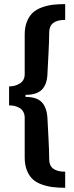

<svg xmlns="http://www.w3.org/2000/svg" viewBox="-20 -750 357 929"><path d="M295.4 -653.8Q218.1 -653.8 218.1 -593.4Q218.1 -555.2 214.4 -486.5Q210.7 -417.9 209.8 -397.5Q208.9 -344.5 184.2 -317.8Q159.4 -291.1 103.4 -291.1V-281.1Q159 -281.1 183.3 -254.3Q207.6 -227.6 209.8 -174.2Q210.7 -153.8 214.4 -85.6Q218.1 -17.4 218.1 21.3Q218.1 80.8 295.4 80.8V158.6Q261.9 158.6 235.4 155.3Q208.9 152 182.5 142.7Q156 133.4 138.6 117.5Q121.2 101.7 110.3 74.7Q99.5 47.8 99.5 11.7V-180.7Q99.5 -196.8 92.7 -208.9Q86 -221.1 74.7 -227.6Q63.4 -234.1 50.8 -237.2Q38.2 -240.2 23.9 -240.2V-331.9Q54.3 -331.9 76.9 -346.7Q99.5 -361.4 99.5 -391.4V-582.5Q99.5 -618.6 110.3 -645.5Q121.2 -672.5 138.6 -688.5Q156 -704.6 182.5 -714.2Q208.9 -723.7 235.4 -727Q261.9 -730.2 295.4 -730.2Z"/></svg>

Font: Puralecka Narrow
Style: Bold
Weight: 700
Designer: Hector Gatti, Marcela Romero, Pablo Cosgaya and Nicolas Silva
Version: Version 1.004;PS 001.004;hotconv 1.0.70;makeotf.lib2.5.58329